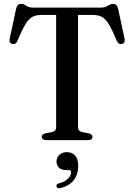

<svg xmlns="http://www.w3.org/2000/svg" viewBox="-20 -740 709 1014"><path d="M153 -700H515.5Q531.5 -700 541.2 -705Q551 -710 558.5 -714.8Q566 -719.5 575.5 -719.5Q587 -719.5 593.8 -713.8Q600.5 -708 604 -693.5L638 -534.5Q640 -523.5 636.5 -516.5Q633 -509.5 624 -508Q615 -506 608.5 -509.5Q602 -513 597.5 -523Q573 -582 555.2 -611.2Q537.5 -640.5 518.5 -650.8Q499.5 -661 471 -661H392V-67.5Q392 -57 398.2 -50.8Q404.5 -44.5 416.5 -42L450.5 -35.5Q468 -31 468 -17Q468 0 445.5 0H223.5Q211.5 0 206 -4.8Q200.5 -9.5 200.5 -17Q200.5 -31 218.5 -35.5L252.5 -42Q264.5 -44.5 270.5 -50.8Q276.5 -57 276.5 -67.5V-661H197.5Q170 -661 150.8 -650.8Q131.5 -640.5 113.8 -611Q96 -581.5 71.5 -523Q67.5 -513 60.5 -509.5Q53.5 -506 45 -508Q36 -509.5 32.5 -516.5Q29 -523.5 31 -534.5L65 -693.5Q68.5 -708 75 -713.8Q81.5 -719.5 93.5 -719.5Q103 -719.5 110.2 -714.8Q117.5 -710 127.2 -705Q137 -700 153 -700ZM328 158Q303.5 158 291 145Q278.5 132 278.5 113.5Q278.5 91 294.2 77.2Q310 63.5 333.5 63.5Q360 63.5 376.5 81.2Q393 99 393 136Q393 181.5 369.2 211.8Q345.5 242 299 253.5Q290.5 255.5 285.2 253.2Q280 251 278.5 245Q276.5 240 279.5 235.2Q282.5 230.5 290.5 228.5Q313 223 327.2 213.2Q341.5 203.5 348.5 192Q355.5 180.5 355.5 169.5Q355.5 158 343 158Z"/></svg>

Font: Fraunces 28pt
Style: Regular
Weight: 400
Version: Version 1.000;[b76b70a41]